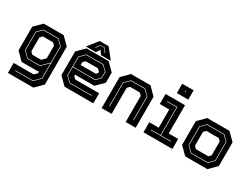

<svg xmlns="http://www.w3.org/2000/svg" viewBox="-68 -1448 3072 2345"><g transform="rotate(30 1468.0 -275.0)"><path d="M80 200V59H361L401.5 18.5V-10L391.5 0H158L55 -103V-437L158 -540H439.5L542.5 -437V97L439.5 200ZM143.5 134H397L478.5 48V-400L405 -474.5H192L121.5 -404V-146L199 -68H375.5L471.5 -161.5V46L394.5 127H143.5ZM201.5 -75 128.5 -148V-402L194.5 -467.5H402.5L471.5 -398V-170.5L373 -75ZM227 -141.5H351.5L401.5 -191.5V-368.5L370.5 -399H227L196.5 -368.5V-172Z M1073.5 -540 1176.5 -437V-294.5L1073.5 -191.5H801.5V-172L832 -141.5H1169.5V0H763L660 -103V-437L763 -540ZM1035.5 -467 1099.5 -404V-319.5L1044 -264H730.5V-399L799.5 -467ZM1038 -474H797L723.5 -401V-137L793 -68H1104.5V-75H795.5L730.5 -139V-257H1046L1106.5 -317V-406ZM1004.5 -398.5H832L801.5 -368V-328H1014.5L1035.5 -349V-368ZM856.5 -698H982.5L1094.5 -556H956L919.5 -610L883 -556H744.5ZM889 -659 846.5 -601H854L892.5 -653.5H945L983 -601H991L948.5 -659Z M1286.5 0V-437L1389.5 -540H1663.5L1766.5 -437V0H1625.5V-368L1595 -398.5H1458L1427.5 -368V0ZM1354.5 -67H1361.5V-397.5L1431 -466.5H1625L1693.5 -398.5V-67H1700.5V-400.5L1627.5 -473.5H1428.5L1354.5 -399.5Z M1990 -618.5V-750H2151V-618.5ZM2067.5 -676H2074V-700H2067.5ZM1876.5 0V-141.5H2010V-398.5H1876.5V-540H2151V-141.5H2284.5V0ZM1939.5 -67H2222V-74H2080.5V-474H1939.5V-467H2073.5V-74H1939.5Z M2465 0 2362 -103V-437L2465 -540H2777.5L2880.5 -437V-103L2777.5 0ZM2505 -67H2743.5L2813 -138.5V-403.5L2743.5 -473.5H2501L2431 -403V-141ZM2507.5 -74 2438 -143V-401L2503.5 -466.5H2741L2806 -401.5V-140.5L2741 -74ZM2534 -141.5H2708.5L2739 -172V-368L2708.5 -398.5H2534L2503.5 -368V-172Z"/></g></svg>

Font: Tourney ExtraBold
Style: Regular
Weight: 800
Designer: Tyler Finck
Foundry: Etcetera Type Co
Version: Version 1.015